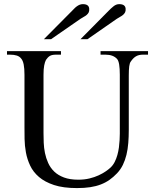

<svg xmlns="http://www.w3.org/2000/svg" viewBox="-20 -915 763 950"><path d="M687 -644.5Q666.5 -644.5 652.6 -636.2Q638.7 -627.9 627.4 -610.8Q621.6 -604 619.4 -586.9Q617.2 -569.8 617.2 -542V-272.5Q617.2 -238.3 614.7 -207.3Q612.3 -176.3 605.7 -149.2Q599.1 -122.1 587.9 -99.1Q576.7 -76.2 559.1 -57.6Q541 -38.6 521.5 -24.9Q502 -11.2 478.5 -2.2Q455.1 6.8 426.3 11.2Q397.5 15.6 360.8 15.6Q293 15.6 247.3 0.5Q201.7 -14.6 172.9 -39.3Q144 -64 129.2 -95.7Q114.3 -127.4 108.2 -160.9Q102.1 -194.3 101.6 -227.1Q101.1 -259.8 101.1 -285.6V-545.4Q101.1 -576.2 97.2 -595.9Q93.3 -615.7 84.5 -625.5Q76.7 -635.7 63.2 -640.1Q49.8 -644.5 29.8 -644.5H14.6V-662.1H281.7V-644.5H256.8Q236.8 -644.5 226.6 -638.2Q216.3 -631.8 207.5 -618.7Q202.1 -608.9 198.7 -591.1Q195.3 -573.2 195.3 -545.4V-256.3Q195.3 -234.9 196.3 -209.2Q197.3 -183.6 202.4 -158.2Q207.5 -132.8 218.3 -108.9Q229 -85 248 -66.4Q267.1 -47.9 296.4 -36.9Q325.7 -25.9 367.7 -25.9Q397.5 -25.9 422.6 -32Q447.8 -38.1 467.8 -47.4Q487.8 -56.6 502.7 -66.9Q517.6 -77.1 526.4 -85.4Q539.1 -97.2 547.4 -113.5Q555.7 -129.9 560.8 -148.2Q565.9 -166.5 568.4 -185.5Q570.8 -204.6 571.8 -221.9Q572.8 -239.3 572.8 -253.4V-545.4Q572.8 -576.2 569.6 -595.7Q566.4 -615.2 559.1 -623.5Q539.6 -644.5 502.4 -644.5H477.5V-662.1H712.4V-644.5ZM421.4 -871.6Q422.4 -860.4 418.7 -853.3Q415 -846.2 408.4 -840.8Q401.9 -835.4 393.6 -831.1Q385.3 -826.7 377.4 -821.3L232.9 -721.2H197.3L335.9 -860.8Q341.8 -866.7 347.7 -872.8Q353.5 -878.9 359.9 -883.5Q366.2 -888.2 373.8 -891.4Q381.3 -894.5 390.1 -894.5Q419.9 -894.5 421.4 -871.6ZM601.6 -871.6Q602.5 -860.4 598.6 -853.3Q594.7 -846.2 588.1 -840.8Q581.5 -835.4 573.2 -831.1Q564.9 -826.7 557.1 -821.3L413.1 -721.2H378.4L516.6 -860.8Q527.8 -872.6 541.3 -883.5Q554.7 -894.5 569.8 -894.5Q600.1 -894.5 601.6 -871.6Z"/></svg>

Font: Doulos SIL Eur
Style: Regular
Weight: 400
Designer: Walt Agee, Victor Gaultney, Peter Martin, Debbi Hosken, Becca Hirsbrunner
Foundry: SIL International
Version: Version 5.000